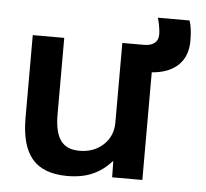

<svg xmlns="http://www.w3.org/2000/svg" viewBox="-48 -680 794 741"><g transform="rotate(5 349.0 -309.5)"><path d="M59 -200V-520H181V-223Q181 -155 204 -123Q227 -91 277 -91Q333 -91 369.5 -125Q406 -159 406 -212V-520H490Q516 -520 530.5 -531.5Q545 -543 545 -565Q545 -579 541.5 -598Q538 -617 534 -629H657Q667 -600 667 -551Q667 -491 631 -456.5Q595 -422 529 -417V0H412L411 -62H409Q377 -26 336 -8Q295 10 239 10Q146 10 102.5 -41Q59 -92 59 -200Z"/></g></svg>

Font: Enso SemiBold
Style: Regular
Weight: 600
Designer: Coji Morishita
Foundry: UNDERFOREST DESIGN
Version: Version 1.000